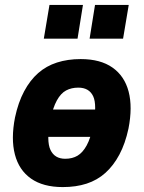

<svg xmlns="http://www.w3.org/2000/svg" viewBox="-20 -749 583 780"><path d="M235 11Q155 11 106 -23.5Q57 -58 40.5 -121.5Q24 -185 41 -272Q54 -333 78 -378Q102 -423 135 -452Q168 -481 211.5 -495Q255 -509 308 -509Q388 -509 437 -474.5Q486 -440 502.5 -377Q519 -314 502 -227Q489 -166 465 -121Q441 -76 408 -46.5Q375 -17 332 -3Q289 11 235 11ZM245 -104Q274 -104 295 -116.5Q316 -129 332 -158Q348 -187 358 -237Q375 -323 358.5 -358Q342 -393 298 -393Q270 -393 248.5 -381.5Q227 -370 211 -341Q195 -312 184 -261Q168 -176 185 -140Q202 -104 245 -104ZM121 -193 139 -304H422L404 -193ZM344 -592 366 -729H503L480 -592ZM158 -592 181 -729H317L295 -592Z"/></svg>

Font: Nunito Sans 10pt Condensed Black
Style: Italic
Weight: 900
Width: 3
Italic angle: -9°
Designer: Vernon Adams
Foundry: Vernon Adams
Version: Version 3.101;gftools[0.9.27]